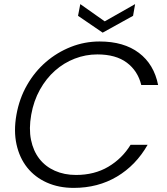

<svg xmlns="http://www.w3.org/2000/svg" viewBox="-20 -909 811 935"><path d="M60 -350Q74 -429 111.5 -494.5Q149 -560 203.5 -607Q258 -654 325 -680.5Q392 -707 465 -707Q583 -707 656.5 -651.5Q730 -596 750 -495H668Q651 -564 597.5 -604Q544 -644 454 -644Q397 -644 344 -623.5Q291 -603 248 -565Q205 -527 174.5 -472.5Q144 -418 132 -350Q120 -282 131 -228Q142 -174 171.5 -136Q201 -98 247 -77.5Q293 -57 350 -57Q440 -57 507.5 -97Q575 -137 616 -204H699Q642 -104 549.5 -49Q457 6 339 6Q266 6 208 -20Q150 -46 112.5 -93Q75 -140 60.5 -205.5Q46 -271 60 -350ZM638 -889 628 -832 480 -750 360 -832 371 -889 490 -805Z"/></svg>

Font: SVN-Poppins Light
Style: Italic
Weight: 300
Italic angle: -10°
Designer: Ninad Kale (Devanagari), Jonny Pinhorn (Latin)
Foundry: Indian Type Foundry
Version: Version 3.002 2017; ttfautohint (v1.8.3)